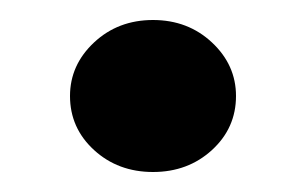

<svg xmlns="http://www.w3.org/2000/svg" viewBox="-20 -378 306 192"><path d="M133 -206Q98 -206 74 -228Q50 -250 50 -282Q50 -313 74 -335.5Q98 -358 133 -358Q168 -358 192 -335.5Q216 -313 216 -282Q216 -250 192 -228Q168 -206 133 -206Z"/></svg>

Font: Alumni Sans Inline One
Style: Regular
Weight: 400
Designer: Robert E. Leuschke
Foundry: Robert E. Leuschke
Version: Version 1.100; ttfautohint (v1.8.3)